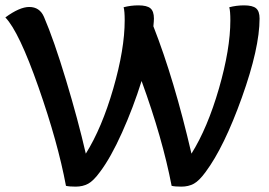

<svg xmlns="http://www.w3.org/2000/svg" viewBox="-37 -693 1005 716"><path d="M818 -666Q845 -673 873 -673Q905 -673 918 -662Q931 -651 931 -624Q931 -514 865 -329.5Q799 -145 730 -52Q706 -19 686 -8Q666 3 639 3Q615 3 603 0Q569 -177 491 -391Q460 -292 418 -198.5Q376 -105 336 -52Q312 -19 292 -8Q272 3 245 3Q221 3 209 0Q179 -161 106.5 -368Q34 -575 -17 -628Q36 -667 72 -667Q111 -667 127 -630Q164 -544 209 -395Q254 -246 283 -120Q343 -216 385.5 -363Q428 -510 428 -617Q428 -652 424 -666Q451 -673 479 -673Q511 -673 524 -662Q537 -651 537 -624Q537 -615 535 -595Q613 -396 677 -120Q737 -216 779.5 -363Q822 -510 822 -617Q822 -652 818 -666Z"/></svg>

Font: Overlock
Style: Bold
Weight: 700
Designer: Dario Muhafara
Foundry: Dario Manuel Muhafara
Version: Version 1.002